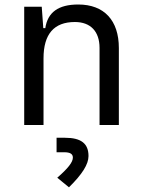

<svg xmlns="http://www.w3.org/2000/svg" viewBox="-20 -547 626 840"><path d="M415.5 0H500V-336.9C500 -458 435.5 -527.3 322.3 -527.3C235.4 -527.3 188.5 -493.2 178.2 -423.8H169.4L162.6 -517.6H85.9V0H170.4V-291.5C170.4 -397.9 216.3 -450.7 307.6 -450.7C376 -450.7 415.5 -409.7 415.5 -337.4ZM281.7 272.5C340.3 214.8 367.2 171.4 367.2 135.7C367.2 80.6 334.5 55.7 264.2 55.7H227.5V119.1H260.7C287.1 119.1 298.8 126.5 298.8 142.6C298.8 162.6 277.3 189.9 230.5 230.5Z"/></svg>

Font: Cascadia Code SemiLight
Style: Regular
Weight: 350
Monospace: yes
Designer: Aaron Bell
Foundry: Saja Typeworks
Version: Version 2404.023